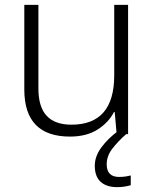

<svg xmlns="http://www.w3.org/2000/svg" viewBox="-20 -552 636 790"><path d="M507 -532V0H460L452 -91H449Q427 -48 381.5 -19Q336 10 268 10Q80 10 80 -184V-532H138V-188Q138 -112 172 -75.5Q206 -39 274 -39Q450 -39 450 -242V-532ZM419 124Q419 176 470 176Q486 176 498 174Q510 172 518 170V210Q508 213 494 215.5Q480 218 462 218Q418 218 394 196Q370 174 370 130Q370 91 397.5 54Q425 17 466 -13L499 0Q465 30 442 60Q419 90 419 124Z"/></svg>

Font: BC Sans Light
Style: Regular
Weight: 300
Designer: Monotype Design Team
Foundry: Monotype Imaging Inc.
Version: Version 2.000;GOOG;noto-source:20170915:90ef993387c0